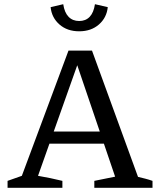

<svg xmlns="http://www.w3.org/2000/svg" viewBox="-20 -894 748 914"><path d="M637 -52Q654 -48 671.5 -43.5Q689 -39 706 -33V0H429V-33L528 -53L336 -618H360L161 -57Q191 -52 219.5 -46Q248 -40 277 -33V0H16V-33L84 -57L306 -653H418ZM186 -210V-268H529V-210ZM357 -745Q300 -745 263 -777.5Q226 -810 221 -860L281 -874Q287 -834 306.5 -814Q326 -794 357 -794Q388 -794 407 -814Q426 -834 432 -874L493 -860Q488 -810 451 -777.5Q414 -745 357 -745Z"/></svg>

Font: Piazzolla 24pt Medium
Style: Regular
Weight: 500
Designer: Juan Pablo del Peral
Foundry: Huerta Tipografica
Version: Version 2.005